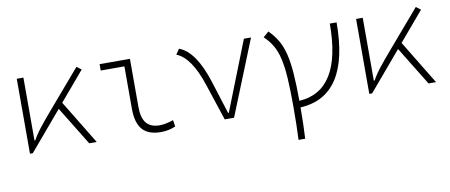

<svg xmlns="http://www.w3.org/2000/svg" viewBox="-67 -809 3064 1306"><g transform="rotate(-10 1465.0 -156.0)"><path d="M88.9 0V-517.6H134.8V-83.5H140.6Q161.6 -122.6 195.1 -165Q228.5 -207.5 277.3 -264.2L502.9 -527.3L534.7 -502.9L365.2 -303.2L549.8 0H498L334.5 -266.6L108.4 0Z M993.2 9.8Q906.2 9.8 865.5 -36.6Q824.7 -83 824.7 -180.7V-473.6H661.1V-517.6H870.6V-185.5Q870.6 -109.4 900.4 -73.2Q930.2 -37.1 993.2 -37.1Q1030.8 -37.1 1086.9 -55.7L1093.8 -10.7Q1045.4 9.8 993.2 9.8Z M1434.1 0 1351.1 -251.5Q1285.6 -452.1 1186 -490.7L1211.4 -527.3Q1323.2 -485.8 1392.6 -266.1L1464.4 -39.1H1469.2L1657.7 -517.6H1707L1498.5 0Z M1904.3 224.6Q1906.7 176.8 1908 119.4Q1909.2 62 1909.2 -4.9Q1909.2 -121.1 1904.1 -201.7Q1898.9 -282.2 1886 -337.4Q1873 -392.6 1850.1 -431.6Q1827.1 -470.7 1792 -503.9L1830.1 -537.1Q1866.7 -501 1890.9 -460.2Q1915 -419.4 1929.2 -363.8Q1943.4 -308.1 1949.5 -228.8Q1955.6 -149.4 1956.1 -36.1Q2251 -54.2 2251 -517.6H2297.9Q2297.9 -8.8 1956.1 9.3Q1955.6 133.8 1950.2 224.6Z M2432.6 0V-517.6H2478.5V-83.5H2484.4Q2505.4 -122.6 2538.8 -165Q2572.3 -207.5 2621.1 -264.2L2846.7 -527.3L2878.4 -502.9L2709 -303.2L2893.6 0H2841.8L2678.2 -266.6L2452.1 0Z"/></g></svg>

Font: Cascadia Mono NF ExtraLight
Style: Regular
Weight: 200
Monospace: yes
Designer: Aaron Bell
Foundry: Saja Typeworks
Version: Version 2404.023; ttfautohint (v1.8.4)